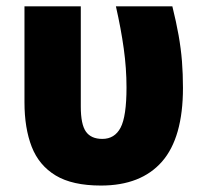

<svg xmlns="http://www.w3.org/2000/svg" viewBox="-20 -573 639 601"><path d="M295.9 7.8Q206.5 7.8 154.3 -23.7Q102.1 -55.2 79.3 -113.5Q56.6 -171.9 56.6 -252.9V-553.2H232.9V-239.3Q232.9 -183.6 249 -160.9Q265.1 -138.2 300.3 -138.2Q338.9 -138.2 357.4 -173.3Q376 -208.5 376 -299.3Q376 -358.9 367.4 -420.7Q358.9 -482.4 342.8 -553.2H519.5Q531.7 -503.9 539.1 -462.4Q546.4 -420.9 549.6 -381.3Q552.7 -341.8 552.7 -297.9Q552.7 -142.1 487.1 -67.1Q421.4 7.8 295.9 7.8Z"/></svg>

Font: Open Sans SemiCondensed ExtraBold
Style: Regular
Weight: 800
Width: 4
Designer: Monotype Design Team
Foundry: Monotype Imaging Inc.
Version: Version 3.000